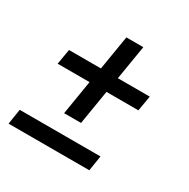

<svg xmlns="http://www.w3.org/2000/svg" viewBox="-127 -650 754 766"><g transform="rotate(30 250.0 -266.5)"><path d="M179 -147 205 -305H58L70 -375H217L243 -533H321L295 -375H442L430 -305H283L257 -147ZM8 0 19 -70H391L380 0Z"/></g></svg>

Font: Iosevka Web
Style: Italic
Weight: 400
Italic angle: -9°
Monospace: yes
Designer: Belleve Invis
Foundry: Belleve Invis
Version: Version 28.0.3; ttfautohint (v1.8.3)